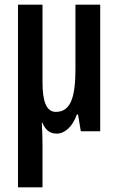

<svg xmlns="http://www.w3.org/2000/svg" viewBox="-20 -562 518 822"><path d="M409 -542H303V-269C303 -153 286 -83 219 -83C179 -83 162 -127 162 -209V-542H57V240H162V66C162 33 161 -3 159 -37H161C175 -5 193 10 223 10C258 10 291 -20 309 -72H314L326 0H409Z"/></svg>

Font: Noto Sans Display Condensed Medium
Style: Regular
Weight: 500
Width: 3
Designer: Monotype Design Team
Foundry: Monotype Imaging Inc.
Version: Version 1.900